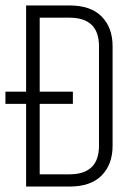

<svg xmlns="http://www.w3.org/2000/svg" viewBox="-21 -686 499 706"><path d="M75 -666H234Q313 -666 353 -625Q393 -584 393 -516V-150Q393 -82 353 -41Q313 0 234 0H75V-304H-1V-349H75ZM343 -150V-516Q343 -621 234 -621H125V-349H247V-304H125V-45H234Q343 -45 343 -150Z"/></svg>

Font: Khand Light
Style: Regular
Weight: 300
Designer: Devanagari: Sanchit Sawaria, Jyotish Sonowal; Latin: Satya Rajpurohit
Foundry: Indian Type Foundry
Version: Version 1.101;PS 1.0;hotconv 1.0.78;makeotf.lib2.5.61930; tt